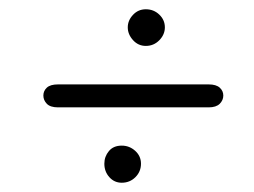

<svg xmlns="http://www.w3.org/2000/svg" viewBox="-20 -532 548 414"><path d="M242.5 -138Q226.5 -138 215.8 -150Q205 -162 205 -179Q205 -194.5 214.8 -206.2Q224.5 -218 242.5 -218Q259 -218 271.5 -206.8Q284 -195.5 284 -179Q284 -162 272 -150Q260 -138 242.5 -138ZM73.5 -326Q73.5 -336 81 -343Q88.5 -350 105 -350H430Q446 -350 453.8 -343Q461.5 -336 461.5 -326Q461.5 -316 453.8 -308.2Q446 -300.5 430 -300.5H105Q88.5 -300.5 81 -308.2Q73.5 -316 73.5 -326ZM255.5 -473Q255.5 -488 266.8 -500Q278 -512 294.5 -512Q311.5 -512 323.5 -500.5Q335.5 -489 335.5 -473Q335.5 -457.5 323.5 -445.2Q311.5 -433 294.5 -433Q278 -433 266.8 -445.5Q255.5 -458 255.5 -473Z"/></svg>

Font: Edu VIC WA NT Hand
Style: Regular
Weight: 400
Designer: Tina and Corey Anderson, Eben Sorkin, Mirko Velimirovic
Foundry: Google for Education
Version: Version 1.000